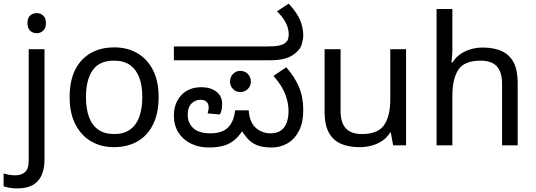

<svg xmlns="http://www.w3.org/2000/svg" viewBox="-75 -810 2986 1070"><path d="M22 240Q-3 240 -22 236.5Q-41 233 -55 228V157Q-40 161 -24 164Q-8 167 11 167Q43 167 64 149.5Q85 132 85 83V-536H173V80Q173 130 157 166Q141 202 108 221Q75 240 22 240ZM78 -681Q78 -710 93 -723.5Q108 -737 130 -737Q150 -737 165.5 -723.5Q181 -710 181 -681Q181 -653 165.5 -639Q150 -625 130 -625Q108 -625 93 -639Q78 -653 78 -681Z M809 -269Q809 -180 778.5 -117.5Q748 -55 692 -22.5Q636 10 559 10Q488 10 432.5 -22.5Q377 -55 345 -117.5Q313 -180 313 -269Q313 -402 380 -474Q447 -546 562 -546Q635 -546 690.5 -513.5Q746 -481 777.5 -419.5Q809 -358 809 -269ZM404 -269Q404 -206 420.5 -159.5Q437 -113 472 -88Q507 -63 561 -63Q615 -63 650 -88Q685 -113 701.5 -159.5Q718 -206 718 -269Q718 -333 701 -378Q684 -423 649.5 -447.5Q615 -472 560 -472Q478 -472 441 -418Q404 -364 404 -269Z M1089 12Q1033 12 988.5 -10Q944 -32 919 -72Q894 -112 894 -167Q894 -211 912 -246.5Q930 -282 964 -303Q998 -324 1046 -324Q1099 -324 1131 -299Q1163 -274 1163 -231Q1163 -215 1160 -199Q1157 -183 1150 -172L1082 -178Q1084 -186 1086 -194.5Q1088 -203 1088 -210Q1088 -232 1076 -243Q1064 -254 1043 -254Q1012 -254 991.5 -232.5Q971 -211 971 -170Q971 -125 1002 -96Q1033 -67 1097 -67Q1166 -67 1198 -102Q1230 -137 1235 -195H1311Q1316 -128 1350.5 -97.5Q1385 -67 1433 -67Q1469 -67 1491 -83Q1513 -99 1523 -127.5Q1533 -156 1533 -191Q1533 -237 1515 -284.5Q1497 -332 1449 -387L1520 -435Q1566 -384 1590.5 -326.5Q1615 -269 1615 -198Q1615 -126 1590.5 -79.5Q1566 -33 1526 -10.5Q1486 12 1440 12Q1389 12 1357 -1Q1325 -14 1303 -39.5Q1281 -65 1259 -101L1290 -105Q1264 -57 1234.5 -32Q1205 -7 1169.5 2.5Q1134 12 1089 12ZM1264 -297Q1240 -297 1223.5 -314Q1207 -331 1207 -355Q1207 -381 1223.5 -398Q1240 -415 1264 -415Q1289 -415 1306 -398Q1323 -381 1323 -355Q1323 -331 1306 -314Q1289 -297 1264 -297ZM894 -474V-551H1404Q1458 -551 1480 -556Q1502 -561 1512 -569Q1526 -579 1530 -591.5Q1534 -604 1534 -618Q1534 -651 1518 -682.5Q1502 -714 1469 -747L1534 -790Q1581 -738 1598 -696.5Q1615 -655 1615 -612Q1615 -593 1607.5 -565.5Q1600 -538 1574 -516Q1549 -494 1514.5 -484Q1480 -474 1422 -474Z M2188 -536V0H2116L2103 -71H2099Q2082 -43 2055 -25Q2028 -7 1996 1.5Q1964 10 1929 10Q1865 10 1821.5 -10.5Q1778 -31 1756 -74Q1734 -117 1734 -185V-536H1823V-191Q1823 -127 1852 -95Q1881 -63 1942 -63Q2031 -63 2065.5 -113Q2100 -163 2100 -257V-536Z M2446 -537Q2446 -518 2444.5 -498Q2443 -478 2441 -462H2447Q2464 -490 2490 -508Q2516 -526 2548 -535.5Q2580 -545 2614 -545Q2679 -545 2722.5 -524.5Q2766 -504 2788 -461Q2810 -418 2810 -349V0H2723V-343Q2723 -408 2694 -440Q2665 -472 2603 -472Q2513 -472 2479.5 -421.5Q2446 -371 2446 -277V0H2358V-760H2446Z"/></svg>

Font: hexkannada15
Style: Book
Weight: 400
Designer: Jelle Bosma - Monotype Design Team
Foundry: Monotype Imaging Inc.
Version: Version 2.003